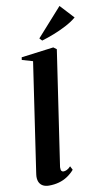

<svg xmlns="http://www.w3.org/2000/svg" viewBox="-113 -1112 652 1176"><g transform="rotate(-10 213.0 -524.0)"><path d="M178.5 -87.5Q178 -69.5 182.8 -63.8Q187.5 -58 195.5 -58Q204 -58 215.8 -63.2Q227.5 -68.5 240 -82L252 -58.5Q232.5 -36 208.2 -20Q184 -4 155.2 4Q126.5 12 93 12Q73 12 58 5Q43 -2 34.5 -16.5Q26 -31 26 -55Q26 -59.5 27 -67.2Q28 -75 29.5 -85.2Q31 -95.5 32.5 -105.5L128.5 -755.5L61.5 -775L64 -791L265 -817L284.5 -802.5ZM205.5 -870 190.5 -886 346.5 -1060.5 425.5 -975Q396.5 -951 359 -931.5Q321.5 -912 282 -896.5Q242.5 -881 205.5 -870Z"/></g></svg>

Font: Merriweather 144pt ExtraBold
Style: Italic
Weight: 800
Italic angle: -7.8°
Version: Version 2.101